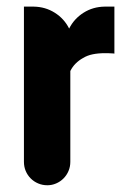

<svg xmlns="http://www.w3.org/2000/svg" viewBox="-20 -548 405 572"><path d="M320.8 -388.2 318.4 -388.7Q311.5 -389.2 305.4 -389.4Q299.3 -389.6 293 -389.6Q272.5 -389.6 256.1 -386.2Q239.7 -382.8 227.1 -375Q214.8 -368.2 205.3 -358.6Q195.8 -349.1 189.5 -336.4V-65.9Q189.5 -51.3 184.1 -38.6Q178.7 -25.9 169.2 -16.4Q159.7 -6.8 147.2 -1.5Q134.8 3.9 121.1 3.9Q106.4 3.9 93.8 -1.5Q81.1 -6.8 71.5 -16.4Q62 -25.9 56.6 -38.6Q51.3 -51.3 51.3 -65.9V-528.3V-527.8V-528.3H80.1Q115.2 -527.8 143.3 -510Q171.4 -492.2 186 -462.9Q200.7 -492.2 228.8 -510Q256.8 -527.8 292 -528.3H320.8Z"/></svg>

Font: Millunium
Style: Bold
Weight: 700
Designer: kolcsarzsolt
Foundry: Kolcsar Szilard Zsolt
Version: Version 2.000980; 2016